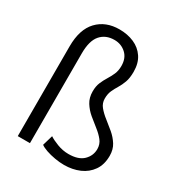

<svg xmlns="http://www.w3.org/2000/svg" viewBox="-179 -880 949 1013"><g transform="rotate(30 295.0 -373.0)"><path d="M145.5 -546.9V0H71.3V-546.9Q71.3 -650.4 121.6 -703.4Q171.9 -756.3 255.4 -756.3Q304.7 -756.3 344.5 -739Q384.3 -721.7 407.7 -686.8Q431.2 -651.9 431.2 -599.1Q431.2 -561 421.9 -535.6Q412.6 -510.3 400.4 -490.5Q388.2 -470.7 378.9 -450.2Q369.6 -429.7 369.6 -401.4Q369.6 -373.5 387.2 -352.1Q404.8 -330.6 430.7 -310.5Q456.5 -290.5 482.4 -268.6Q508.3 -246.6 525.9 -218.8Q543.5 -190.9 543.5 -152.3Q543.5 -98.6 518.3 -62.5Q493.2 -26.4 451.2 -8.3Q409.2 9.8 357.9 9.8Q331.1 9.8 301.5 4.6Q272 -0.5 247.3 -9Q222.7 -17.6 210 -27.3L228.5 -90.3Q246.1 -78.1 280.3 -64.9Q314.5 -51.8 349.6 -51.8Q409.7 -51.8 439.5 -80.8Q469.2 -109.9 469.2 -150.4Q469.2 -179.7 451.7 -201.9Q434.1 -224.1 408.2 -244.1Q382.3 -264.2 356.4 -285.9Q330.6 -307.6 313 -335.7Q295.4 -363.8 295.4 -402.3Q295.4 -434.1 305.2 -457Q314.9 -480 327.6 -500.2Q340.3 -520.5 350.1 -542.5Q359.9 -564.5 359.9 -593.8Q359.9 -641.6 330.6 -668.2Q301.3 -694.8 260.3 -694.8Q207 -694.8 176.3 -659.4Q145.5 -624 145.5 -546.9Z"/></g></svg>

Font: Vazirmatn RD UI Light
Style: Regular
Weight: 300
Designer: Saber Rastikerdar
Foundry: Saber Rastikerdar
Version: Version 33.003